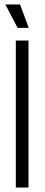

<svg xmlns="http://www.w3.org/2000/svg" viewBox="-20 -842 200 862"><path d="M51 0V-660H108V0ZM59 -717 4 -822H70L109 -717Z"/></svg>

Font: Bricolage Grotesque 72pt Condensed ExtraLight
Style: Regular
Weight: 250
Width: 3
Designer: Mathieu Triay
Foundry: Atelier Triay
Version: Version 1.001;gftools[0.9.33.dev8+g029e19f]